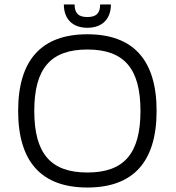

<svg xmlns="http://www.w3.org/2000/svg" viewBox="-20 -829 787 857"><path d="M370 -676C165 -676 61 -561 61 -334C61 -107 165 8 370 8C575 8 679 -107 679 -334C679 -561 575 -676 370 -676ZM370 -59C206 -59 133 -144 133 -334C133 -523 206 -608 370 -608C534 -608 607 -523 607 -334C607 -144 534 -59 370 -59ZM427 -809C427 -770 410 -753 370 -753C330 -753 313 -770 313 -809H265C265 -744 304 -705 370 -705C436 -705 475 -744 475 -809H427Z"/></svg>

Font: Maven Pro
Style: Regular
Weight: 400
Designer: Joe Prince
Foundry: Joe Prince
Version: Version 1.003